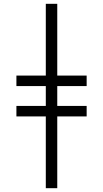

<svg xmlns="http://www.w3.org/2000/svg" viewBox="-20 -843 540 1006"><path d="M220 143V-233H66V-288H220V-392H66V-447H220V-823H280V-447H434V-392H280V-288H434V-233H280V143Z"/></svg>

Font: Iosevka SS04 Light
Style: Regular
Weight: 300
Monospace: yes
Designer: Belleve Invis
Foundry: Belleve Invis
Version: Version 19.0.0; ttfautohint (v1.8.4)